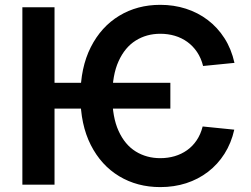

<svg xmlns="http://www.w3.org/2000/svg" viewBox="-20 -757 1029 787"><path d="M309.7 -362.9Q309.7 -479.8 352.1 -563.6Q394.5 -647.4 468.6 -692.3Q542.6 -737.2 637.1 -737.2Q692.5 -737.2 741.8 -721.4Q791.2 -705.6 831.5 -675.1Q871.8 -644.5 900 -600.5Q928.3 -556.5 941.1 -499.3L812.5 -486.5Q804.3 -519.2 787.6 -543.9Q771 -568.5 747.9 -585.2Q724.8 -601.9 696.6 -610.3Q668.3 -618.6 637.1 -618.6Q580.6 -618.6 536.2 -590.7Q491.8 -562.9 466.1 -506.2Q440.3 -449.6 440.3 -362.9Q440.3 -276.6 466.1 -220.2Q491.8 -163.7 536.2 -136.2Q580.6 -108.7 637.1 -108.7Q668 -108.7 695.8 -116.8Q723.7 -125 746.6 -141.2Q769.5 -157.3 786 -181.8Q802.6 -206.3 810.7 -238.6L940.3 -225.5Q927.9 -170.5 900.2 -126.8Q872.5 -83.1 832.6 -52.6Q792.6 -22 743.1 -6Q693.5 9.9 637.1 9.9Q542.6 9.9 468.6 -34.6Q394.5 -79.2 352.1 -162.8Q309.7 -246.4 309.7 -362.9ZM71.7 -727.3H203.5V0H71.7ZM175.4 -417.6H678.3V-311.8H175.4Z"/></svg>

Font: DeltaSans SemiBold
Style: Regular
Weight: 600
Designer: Rasmus Andersson
Foundry: rsms
Version: Version 3.012